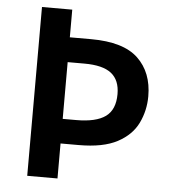

<svg xmlns="http://www.w3.org/2000/svg" viewBox="-52 -761 722 809"><g transform="rotate(5 309.5 -357.0)"><path d="M572 -378Q572 -318 546.5 -265Q521 -212 461 -180Q401 -148 298 -148H221V0H93V-714H221V-597H311Q448 -597 510 -538Q572 -479 572 -378ZM278 -252Q362 -252 402 -281Q442 -310 442 -376Q442 -435 406 -463.5Q370 -492 292 -492H221V-252Z"/></g></svg>

Font: Noto Sans Gujarati UI SemiBold
Style: Regular
Weight: 600
Designer: Jelle Bosma - Monotype Design Team, Universal Thirst
Foundry: Monotype Imaging Inc.
Version: Version 2.106; ttfautohint (v1.8.4.7-5d5b)